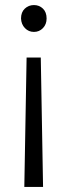

<svg xmlns="http://www.w3.org/2000/svg" viewBox="-20 -483 266 758"><path d="M63 -410Q63 -435 78 -449Q93 -463 114 -463Q135 -463 149.5 -449Q164 -435 164 -410Q164 -387 149.5 -372Q135 -357 114 -357Q93 -357 78.5 -372Q64 -387 63 -410ZM76 255 85 -256H141L150 255Z"/></svg>

Font: Mukta Malar Light
Style: Regular
Weight: 300
Designer: Aadarsh Rajan, Girish Dalvi, Yashodeep Gholap
Foundry: Ek Type
Version: Version 2.538;PS 1.000;hotconv 16.6.51;makeotf.lib2.5.65220;